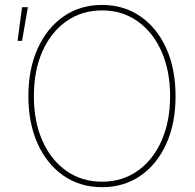

<svg xmlns="http://www.w3.org/2000/svg" viewBox="-20 -757 800 786"><path d="M397.9 9.3Q308.1 9.3 240 -37.8Q171.9 -85 134 -168.9Q96.2 -252.9 96.2 -363.3Q96.2 -474.6 134.3 -558.6Q172.4 -642.6 240.2 -689.7Q308.1 -736.8 397.9 -736.8Q487.3 -736.8 555.2 -689.7Q623 -642.6 660.9 -558.6Q698.7 -474.6 698.7 -363.3Q698.7 -252.4 660.9 -168.5Q623 -84.5 555.2 -37.6Q487.3 9.3 397.9 9.3ZM397.9 -13.2Q480.5 -13.2 543.2 -57.4Q606 -101.6 641.1 -180.4Q676.3 -259.3 676.3 -363.3Q676.3 -467.8 641.1 -546.6Q606 -625.5 543.2 -669.9Q480.5 -714.4 397.9 -714.4Q315.4 -714.4 252.4 -670.4Q189.5 -626.5 154.1 -547.6Q118.7 -468.8 118.7 -363.3Q118.7 -259.8 153.6 -180.9Q188.5 -102.1 251.5 -57.6Q314.5 -13.2 397.9 -13.2ZM51.8 -589.8 70.3 -727.5H94.2L70.3 -589.8Z"/></svg>

Font: Inter 20pt Thin
Style: Regular
Weight: 250
Version: Version 4.001;git-66647c0bb